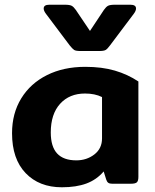

<svg xmlns="http://www.w3.org/2000/svg" viewBox="-20 -778 657 813"><path d="M275 -586 175 -719Q165 -732 165 -742Q165 -758 189 -758H254Q275 -758 283.5 -753.5Q292 -749 301 -736L361 -647L420 -736Q429 -749 437.5 -753.5Q446 -758 467 -758H532Q556 -758 556 -742Q556 -732 546 -719L446 -586Q435 -571 427.5 -566.5Q420 -562 400 -562H321Q301 -562 294 -566.5Q287 -571 275 -586ZM31 -214Q31 -298 70 -361.5Q109 -425 179 -460Q249 -495 341 -495Q412 -495 466.5 -479Q521 -463 566 -433V-29Q566 -12 559.5 -6Q553 0 534 0H455Q444 0 438.5 -4Q433 -8 430 -17L419 -52Q389 -17 346 -1Q303 15 242 15Q146 15 88.5 -45Q31 -105 31 -214ZM412 -192V-367Q382 -382 340 -382Q274 -382 234.5 -338.5Q195 -295 195 -217Q195 -157 222 -128Q249 -99 303 -99Q347 -99 379.5 -124Q412 -149 412 -192Z"/></svg>

Font: Mitr Medium
Style: Regular
Weight: 500
Designer: Thanarat Vachiruckul
Foundry: Cadson Demak
Version: Version 1.002